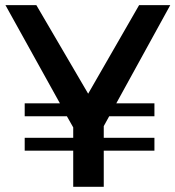

<svg xmlns="http://www.w3.org/2000/svg" viewBox="-20 -720 676 740"><path d="M575.2 -321.8V-272H400.9L379.9 -233.9V-189H575.2V-139.2H379.9V0H262.2V-139.2H75.2V-189H262.2V-229L237.8 -272H75.2V-321.8H210.9L1 -700.2H120.1L319.8 -358.9L516.1 -700.2H636.2L428.2 -321.8Z"/></svg>

Font: TruenoRg
Style: Book
Weight: 400
Designer: Julieta Ulanovsky
Foundry: Julieta Ulanovsky
Version: Version 3.001b